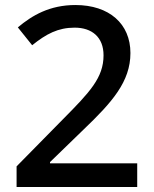

<svg xmlns="http://www.w3.org/2000/svg" viewBox="-20 -744 612 764"><path d="M526 0V-94H179V-99L312 -228C426 -337 499 -419 499 -533C499 -649 415 -724 280 -724C178 -724 108 -683 51 -635L108 -564C164 -609 211 -634 277 -634C346 -634 392 -596 392 -524C392 -435 338 -378 230 -269L46 -82V0Z"/></svg>

Font: Noto Sans Gunjala Gondi Medium
Style: Regular
Weight: 500
Designer: Ek Type
Foundry: Ek Type
Version: Version 1.004